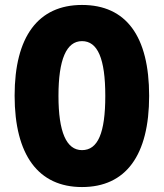

<svg xmlns="http://www.w3.org/2000/svg" viewBox="-20 -745 661 775"><path d="M582 -358C582 -599 489 -725 311 -725C134 -725 39 -597 39 -359C39 -119 135 10 311 10C488 10 582 -118 582 -358ZM216 -358C216 -505 248 -579 311 -579C374 -579 405 -509 405 -358C405 -208 375 -139 311 -139C248 -139 216 -212 216 -358Z"/></svg>

Font: Noto Sans Gujarati ExtraCondensed Black
Style: Regular
Weight: 900
Width: 2
Designer: Jelle Bosma - Monotype Design Team, Universal Thirst
Foundry: Monotype Imaging Inc.
Version: Version 2.106